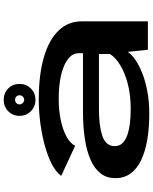

<svg xmlns="http://www.w3.org/2000/svg" viewBox="86 -907 828 1040"><g transform="rotate(-90 500.0 -387.0)"><path d="M402.5 7.5Q471 7.5 527.2 -3.2Q583.5 -14 626.5 -31.5Q669.5 -49 698 -69.2Q726.5 -89.5 739 -109.5L750.5 0H904.5V-357.5Q904.5 -432 854.2 -484Q804 -536 709.5 -563.5Q615 -591 481.5 -591Q414.5 -591 349 -582Q283.5 -573 226.8 -557Q170 -541 128.2 -518.8Q86.5 -496.5 67.5 -469.5L230 -394Q244.5 -421.5 281 -441.2Q317.5 -461 369.8 -472Q422 -483 483 -483Q559 -483 614.5 -469.8Q670 -456.5 701 -432Q732 -407.5 732 -373.5V-351.5H413.5Q333 -351.5 266.8 -341.2Q200.5 -331 153 -309.8Q105.5 -288.5 80.2 -255.5Q55 -222.5 55 -176Q55 -129 80 -94.2Q105 -59.5 151.5 -37Q198 -14.5 261.5 -3.5Q325 7.5 402.5 7.5ZM430.5 -93Q388 -93 351.2 -97.5Q314.5 -102 286.8 -112Q259 -122 243.8 -138.5Q228.5 -155 228.5 -180.5Q228.5 -204.5 243.2 -221.2Q258 -238 284.8 -247Q311.5 -256 347.5 -260.5Q383.5 -265 425.5 -265H727.5V-205.5Q710 -176.5 668.2 -150.5Q626.5 -124.5 565.8 -108.8Q505 -93 430.5 -93ZM479 -609Q516 -609 540.8 -634Q565.5 -659 565.5 -695Q565.5 -732 540.8 -756.5Q516 -781 479 -781Q442.5 -781 417.5 -756.5Q392.5 -732 392.5 -695Q392.5 -659 417.5 -634Q442.5 -609 479 -609ZM479 -670Q470 -670 462.2 -677.5Q454.5 -685 454.5 -695Q454.5 -706 462.2 -712.8Q470 -719.5 479 -719.5Q489.5 -719.5 496.8 -712.8Q504 -706 504 -695Q504 -685 496.8 -677.5Q489.5 -670 479 -670Z"/></g></svg>

Font: Anybody ExtraExpanded SemiBold
Style: Regular
Weight: 600
Width: 8
Version: Version 1.113;gftools[0.9.25]